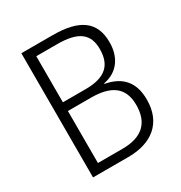

<svg xmlns="http://www.w3.org/2000/svg" viewBox="-168 -835 903 956"><g transform="rotate(-30 283.5 -357.0)"><path d="M91 0H294C430 0 517 -69 517 -202C517 -301 469 -357 373 -375V-378C455 -393 499 -456 499 -542C499 -661 425 -714 271 -714H91ZM148 -399V-664H268C389 -664 440 -625 440 -537C440 -445 392 -399 278 -399ZM148 -50V-349H280C397 -349 458 -306 458 -205C458 -102 401 -50 289 -50Z"/></g></svg>

Font: Noto Sans SemiCondensed Light
Style: Regular
Weight: 300
Width: 4
Designer: Monotype Design Team
Foundry: Monotype Imaging Inc.
Version: Version 2.013